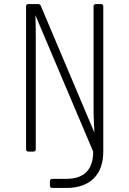

<svg xmlns="http://www.w3.org/2000/svg" viewBox="-20 -750 640 950"><path d="M239 180Q227 180 227 168V147Q227 135 239 135H307Q441 135 441 0L155 -675Q156 -661 156.5 -629.5Q157 -598 157 -560V-12Q157 0 145 0H121Q109 0 109 -12V-718Q109 -730 121 -730H168Q178 -730 182 -721L447 -94Q446 -112 444.5 -146.5Q443 -181 443 -219V-718Q443 -730 455 -730H479Q491 -730 491 -718V0Q491 86 443.5 133Q396 180 307 180Z"/></svg>

Font: Pitagon Sans Mono Thin
Style: Regular
Weight: 100
Monospace: yes
Designer: Travis Tran
Foundry: Pitagon
Version: Version 1.001; ttfautohint (v1.8.4.7-5d5b);gftools[0.9.26]